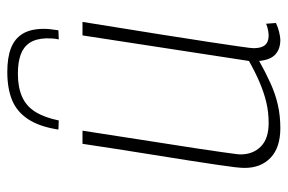

<svg xmlns="http://www.w3.org/2000/svg" viewBox="-151 -627 788 526"><g transform="rotate(-90 243.0 -364.0)"><path d="M155 10Q102 10 74 -16.5Q46 -43 46 -88Q46 -98 48 -115Q50 -132 54.5 -162.5Q59 -193 66.5 -241.5Q74 -290 85.5 -361Q97 -432 112 -532H148Q130 -415 118 -338.5Q106 -262 99 -216.5Q92 -171 89 -148Q86 -125 84.5 -115Q83 -105 83 -99Q83 -65 104.5 -43.5Q126 -22 169 -22Q199 -22 226 -28.5Q253 -35 281 -47Q309 -59 339 -76L409 -532H446Q425 -402 411.5 -317Q398 -232 390.5 -182Q383 -132 379.5 -108Q376 -84 375 -75Q374 -66 374 -63Q374 -42 382.5 -32Q391 -22 409 -22Q413 -22 422.5 -23.5Q432 -25 441 -29L443 -2Q433 3 419 6.5Q405 10 397 10Q372 10 357 -3.5Q342 -17 339 -48Q307 -30 277 -16.5Q247 -3 217.5 3.5Q188 10 155 10ZM309 -738Q348 -738 374 -728Q400 -718 413.5 -696Q427 -674 427 -637Q427 -627 425.5 -616.5Q424 -606 423 -598L398 -597Q400 -606 400.5 -614Q401 -622 401 -631Q400 -660 388.5 -677Q377 -694 356 -701.5Q335 -709 304 -709Q267 -709 241 -697.5Q215 -686 199.5 -661Q184 -636 176 -597L151 -598Q159 -650 179.5 -681Q200 -712 232 -725Q264 -738 309 -738Z"/></g></svg>

Font: Georama ExtraCondensed Thin ExtraLight
Style: Italic
Weight: 250
Italic angle: -9°
Version: Version 1.001